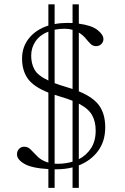

<svg xmlns="http://www.w3.org/2000/svg" viewBox="-20 -788 590 905"><path d="M208 97.5V9Q129.5 4.5 94.8 -15.8Q60 -36 60 -61Q60 -75.5 69.5 -86Q79 -96.5 95 -96.5Q112.5 -96.5 126.2 -81.5Q140 -66.5 158.2 -48.8Q176.5 -31 208 -21.5V-351.5Q138.5 -379 111.2 -417.2Q84 -455.5 84 -512Q84 -567.5 117 -608.2Q150 -649 208 -667.5V-767.5H237.5V-674.5Q265.5 -680 296.5 -680Q310 -680 322 -679.5V-767.5H351.5V-676.5Q412 -668.5 439.8 -646.5Q467.5 -624.5 467.5 -603.5Q467.5 -591 458 -580.8Q448.5 -570.5 432.5 -570.5Q417.5 -570.5 406.5 -581.5Q395.5 -592.5 383.2 -607.5Q371 -622.5 351.5 -634.5V-357.5Q421 -329 448.5 -289Q476 -249 476 -188Q476 -122 442 -76.2Q408 -30.5 351.5 -8.5V97.5H322V1Q286 10 245 10Q241 10 237.5 10V97.5ZM292 -378Q308 -373.5 322 -368.5V-647.5Q305 -652.5 284.5 -652.5Q259.5 -652.5 237.5 -648V-396Q261.5 -387 292 -378ZM127 -525.5Q127 -488.5 142.5 -460.2Q158 -432 208 -408.5V-639Q169 -624 148 -594Q127 -564 127 -525.5ZM261.5 -333.5Q249 -337 237.5 -341V-16.5Q244 -16 251 -16Q289.5 -16 322 -26V-313Q296 -323.5 261.5 -333.5ZM431 -172.5Q431 -214.5 414.2 -245Q397.5 -275.5 351.5 -299.5V-37.5Q387.5 -56 409.2 -89.5Q431 -123 431 -172.5Z"/></svg>

Font: Newsreader Text Light
Style: Regular
Weight: 300
Designer: Hugues Gentile
Foundry: Production Type
Version: Version 1.001